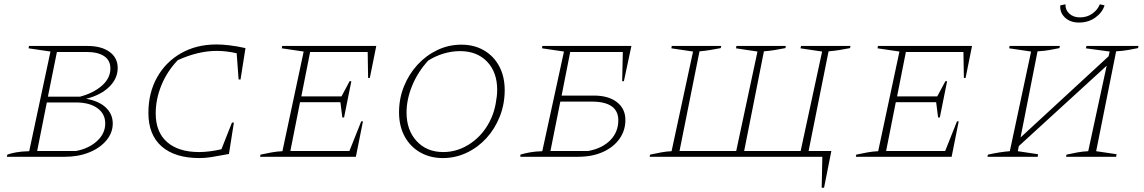

<svg xmlns="http://www.w3.org/2000/svg" viewBox="-20 -730 5327 894"><path d="M12 0 14 -10Q30 -16 54.5 -20.5Q79 -25 116 -26L215 -490L113 -505L115 -516H388Q452 -516 490 -488.5Q528 -461 528 -414Q528 -364 488.5 -325.5Q449 -287 381 -270Q440 -260 472.5 -229.5Q505 -199 505 -155Q505 -112 475.5 -76.5Q446 -41 395.5 -20.5Q345 0 282 0ZM383 -488H245L203 -280H353Q416 -297 455 -331.5Q494 -366 494 -411Q494 -449 465 -468.5Q436 -488 383 -488ZM153 -27H334Q393 -38 431.5 -73Q470 -108 470 -155Q470 -200 433.5 -226.5Q397 -253 332 -253H198Z M909 6Q795 6 733 -48Q671 -102 671 -204Q671 -298 711.5 -370Q752 -442 823.5 -482.5Q895 -523 988 -523Q1014 -523 1048.5 -519Q1083 -515 1123 -506L1100 -360H1091L1082 -482Q1034 -493 989 -493Q903 -493 808 -450Q758 -398 731.5 -333Q705 -268 705 -202Q705 -115 758 -68.5Q811 -22 907 -22Q953 -22 1011 -35L1060 -159H1069L1046 -13Q993 -3 964 1.5Q935 6 909 6Z M1191 0 1193 -10Q1220 -16 1245.5 -20.5Q1271 -25 1295 -26L1394 -490L1292 -505L1294 -516H1732L1702 -367H1694L1692 -488H1424L1383 -281H1570L1608 -352H1616L1582 -183H1574L1565 -254H1377L1332 -27H1607L1662 -165H1670L1637 0Z M2042 6Q1983 6 1936.5 -20.5Q1890 -47 1864 -95Q1838 -143 1838 -207Q1838 -271 1861 -328Q1884 -385 1924 -428.5Q1964 -472 2016.5 -497Q2069 -522 2128 -522Q2188 -522 2233.5 -495.5Q2279 -469 2304.5 -421.5Q2330 -374 2330 -310Q2330 -246 2307.5 -188.5Q2285 -131 2245.5 -87.5Q2206 -44 2153.5 -19Q2101 6 2042 6ZM2044 -22Q2114 -22 2175 -65Q2236 -108 2268 -181Q2281 -210 2288 -247Q2295 -284 2295 -312Q2295 -394 2248 -443Q2201 -492 2122 -492Q2084 -492 2045.5 -480.5Q2007 -469 1974 -448Q1926 -396 1899.5 -332Q1873 -268 1873 -206Q1873 -124 1920 -73Q1967 -22 2044 -22Z M2403 0V-10Q2422 -16 2447 -20.5Q2472 -25 2505 -26L2606 -490L2504 -505L2505 -516H2920L2885 -352H2877L2880 -488H2635L2595 -285H2745Q2813 -285 2852.5 -254.5Q2892 -224 2892 -171Q2892 -122 2864 -83Q2836 -44 2786.5 -22Q2737 0 2672 0ZM2543 -27H2719Q2784 -39 2821.5 -77Q2859 -115 2859 -170Q2859 -257 2734 -257H2589Z M3005 0 3007 -10Q3035 -16 3059 -20.5Q3083 -25 3107 -26L3207 -490L3106 -505L3108 -516H3338L3336 -506Q3314 -502 3288.5 -497.5Q3263 -493 3237 -491L3144 -27H3408L3507 -490L3407 -505L3409 -516H3639L3637 -506Q3611 -501 3587 -497Q3563 -493 3537 -491L3445 -27H3708L3808 -490L3707 -505L3710 -516H3940L3938 -506Q3912 -501 3888 -497Q3864 -493 3838 -491L3745 -27H3851L3817 144H3806L3809 0Z M3965 0 3967 -10Q3994 -16 4019.5 -20.5Q4045 -25 4069 -26L4168 -490L4066 -505L4068 -516H4506L4476 -367H4468L4466 -488H4198L4157 -281H4344L4382 -352H4390L4356 -183H4348L4339 -254H4151L4106 -27H4381L4436 -165H4444L4411 0Z M4578 0 4580 -10Q4639 -23 4682 -26L4781 -490L4679 -505L4681 -516H4915L4913 -506Q4892 -502 4869 -497.5Q4846 -493 4811 -491L4732 -90L5142 -468L5147 -490L5036 -505L5039 -516H5281L5279 -506Q5258 -502 5234.5 -497.5Q5211 -493 5177 -491L5084 -26L5179 -12L5177 0H4944L4946 -10Q4972 -16 4997.5 -20.5Q5023 -25 5047 -26L5133 -424L4724 -50L4719 -26L4813 -12L4812 0ZM5004 -625Q4963 -625 4938.5 -648.5Q4914 -672 4917 -705L4941 -710Q4940 -684 4959 -666.5Q4978 -649 5009 -649Q5041 -649 5066 -666.5Q5091 -684 5101 -710L5123 -705Q5113 -672 5080.5 -648.5Q5048 -625 5004 -625Z"/></svg>

Font: Piazzolla SC Thin
Style: Italic
Weight: 100
Italic angle: -11.3°
Designer: Juan Pablo del Peral
Foundry: Huerta Tipografica
Version: Version 1.330